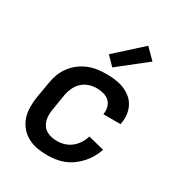

<svg xmlns="http://www.w3.org/2000/svg" viewBox="-182 -896 964 1029"><g transform="rotate(30 300.0 -381.5)"><path d="M259 8Q227 8 196 2.5Q165 -3 138.5 -17.5Q112 -32 92.5 -55Q73 -78 63 -107Q53 -136 52.5 -168Q52 -200 57 -232L74 -332Q78 -359 88 -386Q98 -413 115.5 -437Q133 -461 157 -479.5Q181 -498 208 -509Q235 -520 263 -524Q291 -528 318 -528Q346 -528 373.5 -524.5Q401 -521 425.5 -511.5Q450 -502 470.5 -486Q491 -470 503.5 -447.5Q516 -425 520 -397.5Q524 -370 519 -343L518 -333H411L412 -338Q415 -360 409 -380Q403 -400 388 -413Q373 -426 352.5 -431Q332 -436 311 -436Q287 -436 263.5 -428Q240 -420 222 -403Q204 -386 193.5 -363Q183 -340 179 -317L163 -217Q160 -200 160 -182.5Q160 -165 164.5 -149Q169 -133 178.5 -120Q188 -107 202.5 -99Q217 -91 233.5 -87.5Q250 -84 268 -84Q290 -84 313 -91Q336 -98 355 -113.5Q374 -129 387 -149.5Q400 -170 406 -192L505 -167Q497 -142 483.5 -118Q470 -94 451.5 -73.5Q433 -53 410.5 -36.5Q388 -20 363 -10Q338 0 311.5 4Q285 8 259 8ZM327 -574 276 -626 436 -771 498 -709Z"/></g></svg>

Font: Iosevka Aile Semibold
Style: Italic
Weight: 600
Italic angle: -9°
Designer: Belleve Invis
Foundry: Belleve Invis
Version: Version 31.1.0; ttfautohint (v1.8.4)